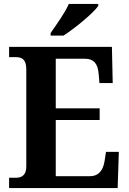

<svg xmlns="http://www.w3.org/2000/svg" viewBox="-20 -951 650 971"><path d="M236 -784V-771H301C361 -809 453 -886 477 -921V-931H328C309 -886 264 -825 236 -784ZM26 0H575L581 -183H516L509 -137C502 -93 482 -60 434 -60H262V-344H484V-403H262V-654H408C457 -654 475 -626 479 -577L483 -531H550L546 -714H26V-662H59C88 -662 113 -654 113 -600V-109C113 -67 92 -52 60 -52H26Z"/></svg>

Font: Noto Serif Ethiopic SemiCondensed
Style: Bold
Weight: 700
Width: 4
Designer: Monotype Design Team
Foundry: Monotype Imaging Inc.
Version: Version 2.102